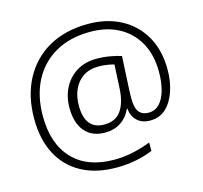

<svg xmlns="http://www.w3.org/2000/svg" viewBox="-113 -836 1116 1056"><g transform="rotate(-15 444.5 -308.0)"><path d="M834 -354Q834 -289 815.5 -233Q797 -177 761 -142.5Q725 -108 669 -108Q624 -108 596 -134.5Q568 -161 565 -204H562Q541 -158 503 -133Q465 -108 414 -108Q339 -108 298.5 -156Q258 -204 258 -290Q258 -354 284.5 -404.5Q311 -455 358.5 -484Q406 -513 470 -513Q510 -513 547 -506.5Q584 -500 611 -491L602 -317Q601 -299 600.5 -282.5Q600 -266 600 -252Q600 -198 618.5 -175Q637 -152 672 -152Q710 -152 735 -178.5Q760 -205 772.5 -251Q785 -297 785 -355Q785 -450 747 -519.5Q709 -589 639.5 -627Q570 -665 475 -665Q361 -665 278 -618Q195 -571 150 -485.5Q105 -400 105 -284Q105 -126 188 -38.5Q271 49 424 49Q479 49 533 37Q587 25 632 7V55Q589 73 536.5 83.5Q484 94 424 94Q309 94 226 49Q143 4 99 -80.5Q55 -165 55 -282Q55 -412 107 -508.5Q159 -605 253 -657.5Q347 -710 475 -710Q582 -710 663 -666.5Q744 -623 789 -543.5Q834 -464 834 -354ZM311 -289Q311 -152 421 -152Q483 -152 515 -195Q547 -238 552 -319L559 -457Q541 -462 518.5 -465.5Q496 -469 471 -469Q419 -469 383 -445Q347 -421 329 -380Q311 -339 311 -289Z"/></g></svg>

Font: Noto Sans Thai Looped Light
Style: Regular
Weight: 300
Designer: Sasikarn Vongin, Ben Mitchell
Foundry: The Fontpad Ltd
Version: Version 1.001; ttfautohint (v1.8.4.7-5d5b)